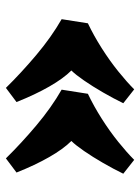

<svg xmlns="http://www.w3.org/2000/svg" viewBox="68 -590 475 651"><g transform="rotate(90 305.5 -264.5)"><path d="M330 -445Q314 -412 293.5 -376.5Q273 -341 253 -312Q233 -283 219 -269Q246 -242 273.5 -194Q301 -146 326 -83L278 -47Q227 -99 166.5 -150Q106 -201 45 -236L59 -325Q101 -345 143.5 -372Q186 -399 222 -428Q258 -457 283 -482ZM569 -445Q553 -412 532.5 -376.5Q512 -341 492 -312Q472 -283 458 -269Q485 -242 512.5 -194Q540 -146 565 -83L517 -47Q466 -99 405.5 -150Q345 -201 284 -236L298 -325Q340 -345 382.5 -372Q425 -399 461 -428Q497 -457 522 -482Z"/></g></svg>

Font: Literata 12pt ExtraBold
Style: Italic
Weight: 800
Italic angle: -2°
Designer: Latin by Veronika Burian and Jose Scaglione. Greek by Irene Vlachou. Cyrillic by Vera Evstafieva
Foundry: TypeTogether
Version: Version 3.002